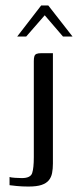

<svg xmlns="http://www.w3.org/2000/svg" viewBox="-20 -594 286 704"><path d="M15 55Q20 57 35 58Q50 59 60 59Q92 59 98 40.5Q104 22 104 -18Q104 -106 104 -194Q104 -282 104 -370Q104 -381 106 -387.5Q108 -394 114 -396.5Q120 -399 132 -399Q142 -399 153 -399Q164 -399 174 -399Q174 -368 174 -333Q174 -298 174 -260Q174 -222 174 -183Q174 -144 174 -107Q174 -70 174 -36Q174 -14 174 5.5Q174 25 171 40.5Q168 56 159 67Q150 78 132.5 84Q115 90 84 90Q61 90 41 88Q21 86 15 85Q15 77 15 70Q15 63 15 55ZM43 -460 131 -574H157L246 -460H211L144 -538L76 -460Z"/></svg>

Font: Genos Thin
Style: Regular
Weight: 400
Version: Version 1.010